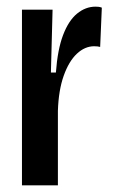

<svg xmlns="http://www.w3.org/2000/svg" viewBox="-20 -557 339 577"><path d="M46 0V-299V-528H138L133 -339H148Q153 -408 169.5 -451.5Q186 -495 211.5 -516Q237 -537 267 -537Q272 -537 276.5 -536.5Q281 -536 286 -534L281 -416Q278 -417 273 -417.5Q268 -418 263 -418Q235 -418 211 -395.5Q187 -373 171.5 -329.5Q156 -286 154 -224V0Z"/></svg>

Font: Bricolage Grotesque 48pt Condensed Medium
Style: Regular
Weight: 500
Width: 3
Designer: Mathieu Triay
Foundry: Atelier Triay
Version: Version 1.001;gftools[0.9.33.dev8+g029e19f]